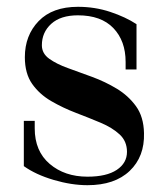

<svg xmlns="http://www.w3.org/2000/svg" viewBox="-20 -533 493 564"><path d="M237 11Q190 11 137.5 -4.5Q85 -20 50 -45V-178H82V-156Q82 -89 126 -51.5Q170 -14 237 -14Q293 -14 323 -34Q353 -54 353 -87Q353 -118 331.5 -138Q310 -158 275.5 -172.5Q241 -187 203 -201.5Q165 -216 130.5 -236Q96 -256 74.5 -286.5Q53 -317 53 -365Q53 -429 93.5 -471Q134 -513 209 -513Q259 -513 304 -498Q349 -483 381 -462V-329H349V-351Q349 -413 313 -450.5Q277 -488 209 -488Q158 -488 130.5 -463Q103 -438 103 -400Q103 -376 124.5 -360.5Q146 -345 179.5 -333Q213 -321 251 -307Q289 -293 323 -272.5Q357 -252 379.5 -221Q402 -190 403 -142Q405 -73 361 -31Q317 11 237 11Z"/></svg>

Font: Bentinck
Style: Regular
Weight: 400
Designer: Jörg Drees
Foundry: Jörg Drees
Version: Version 1.000; ttfautohint (v1.8.4.7-5d5b)